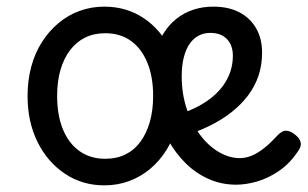

<svg xmlns="http://www.w3.org/2000/svg" viewBox="-20 -539 926 578"><path d="M294 19Q228 19 175.5 -16Q123 -51 93 -111.5Q63 -172 63 -250Q63 -297 74 -338Q85 -379 106 -412Q127 -445 155.5 -469Q184 -493 219 -506Q254 -519 294 -519Q361 -519 412.5 -484.5Q464 -450 494 -389Q524 -328 524 -250Q524 -203 513 -162Q502 -121 481.5 -88Q461 -55 432.5 -31Q404 -7 369 6Q334 19 294 19ZM297 -61Q331 -61 357.5 -74Q384 -87 402.5 -112Q421 -137 431 -172Q441 -207 441 -250Q441 -308 423.5 -350.5Q406 -393 374 -416Q342 -439 297 -439Q263 -439 236.5 -426Q210 -413 191 -388Q172 -363 162 -328.5Q152 -294 152 -250Q152 -192 169.5 -149.5Q187 -107 219.5 -84Q252 -61 297 -61ZM691 17Q647 17 608.5 0Q570 -17 539 -47.5Q508 -78 485.5 -119Q463 -160 451 -208.5Q439 -257 439 -309Q439 -347 447.5 -379.5Q456 -412 472 -438Q488 -464 510.5 -482Q533 -500 561 -509.5Q589 -519 622 -519Q668 -519 700.5 -502Q733 -485 751 -454Q769 -423 769 -380Q769 -344 758.5 -312Q748 -280 727 -252Q706 -224 676 -200.5Q646 -177 607.5 -158.5Q569 -140 522 -126L508 -191Q540 -201 567 -214Q594 -227 615.5 -244Q637 -261 651.5 -281Q666 -301 673.5 -323.5Q681 -346 681 -371Q681 -403 663 -421.5Q645 -440 613 -440Q594 -440 578.5 -432Q563 -424 551.5 -408Q540 -392 533.5 -367Q527 -342 527 -309Q527 -257 542 -212Q557 -167 582 -133.5Q607 -100 638.5 -81.5Q670 -63 702 -63Q720 -63 738 -70.5Q756 -78 775 -93Q794 -108 814 -130Q829 -146 841.5 -145.5Q854 -145 868 -134Q882 -123 885 -111Q888 -99 878 -85Q853 -47 820 -24.5Q787 -2 753.5 7.5Q720 17 691 17Z"/></svg>

Font: Playwrite VN
Style: Regular
Weight: 400
Designer: Veronika Burian, José Scaglione
Foundry: TypeTogether
Version: Version 1.002